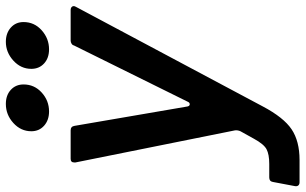

<svg xmlns="http://www.w3.org/2000/svg" viewBox="-222 -606 1019 640"><g transform="rotate(-90 287.0 -285.5)"><path d="M0 204Q-7 204 -10.5 200Q-14 196 -13 189L1 115Q3 103 16 103H61Q93 103 110 94Q127 85 145 52L170 7Q174 -2 173 -11L66 -543V-547Q66 -559 78 -559H173Q186 -559 188 -546L252 -173Q253 -162 260 -162Q266 -162 269 -170L456 -548Q457 -553 462 -556Q467 -559 472 -559H574Q582 -559 585.5 -554Q589 -549 585 -542L253 81Q216 151 176.5 177.5Q137 204 74 204ZM170 -690Q170 -725 197.5 -750Q225 -775 261 -775Q290 -775 308 -758.5Q326 -742 326 -716Q326 -680 299 -655.5Q272 -631 236 -631Q207 -631 188.5 -647.5Q170 -664 170 -690ZM378 -690Q378 -725 405.5 -750Q433 -775 468 -775Q497 -775 515.5 -758.5Q534 -742 534 -716Q534 -680 506.5 -655.5Q479 -631 443 -631Q414 -631 396 -647.5Q378 -664 378 -690Z"/></g></svg>

Font: Open Sauce Two SemiBold Italic
Style: Regular
Weight: 600
Italic angle: -10°
Designer: Alfredo Marco Pradil
Foundry: Creative Sauce Fz LLC
Version: Version 1.477